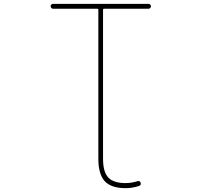

<svg xmlns="http://www.w3.org/2000/svg" viewBox="-20 -773 1040 998"><path d="M632.8 205.1Q558.6 205.1 524.4 168.9Q491.2 131.8 491.2 52.7V-723.6Q491.2 -727.5 486.3 -727.5H255.9Q251 -727.5 247.1 -731.4Q243.2 -735.4 243.2 -740.7Q243.2 -746.1 247.1 -749.5Q251 -752.9 255.9 -752.9H752Q756.8 -752.9 760.7 -749.5Q764.6 -746.1 764.6 -740.7Q764.6 -735.4 760.7 -731.4Q756.8 -727.5 752 -727.5H520.5Q515.6 -727.5 515.6 -723.6V52.7Q515.6 121.1 543 149.9Q570.3 178.7 632.8 178.7Q662.1 178.7 694.3 168.9Q707 165 710.9 176.8Q714.8 189.5 703.1 193.4Q668 205.1 632.8 205.1Z"/></svg>

Font: Rounded Mgen+ 1m thin
Style: Regular
Weight: 100
Designer: [Source Han Sans]
Ryoko NISHIZUKA  (kana & ideographs); Paul D. Hunt (Latin, Greek & Cyrillic); Wenlong ZHANG  (bopomofo
Version: Version 1.059.20150602